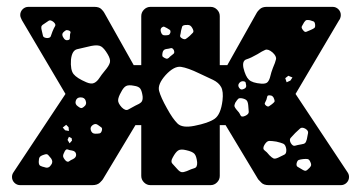

<svg xmlns="http://www.w3.org/2000/svg" viewBox="-20 -540 1053 560"><path d="M39 0Q29 0 22 -7Q15 -14 15 -24Q15 -31 19 -37L171 -266L44 -481Q43 -483 41 -487.5Q39 -492 39 -496Q39 -506 46 -513Q53 -520 63 -520H255Q269 -520 275.5 -513.5Q282 -507 284 -503L370 -350H392V-493Q392 -504 400 -512Q408 -520 419 -520H594Q605 -520 613 -512Q621 -504 621 -493V-350H643L729 -503Q731 -507 738 -513.5Q745 -520 758 -520H950Q960 -520 967 -513Q974 -506 974 -496Q974 -492 972.5 -487.5Q971 -483 969 -481L842 -266L994 -37Q998 -31 998 -24Q998 -14 991 -7Q984 0 974 0H764Q749 0 742 -7.5Q735 -15 733 -17L638 -175H621V-27Q621 -16 613 -8Q605 0 594 0H419Q408 0 400 -8Q392 -16 392 -27V-175H375L280 -17Q279 -15 271.5 -7.5Q264 0 249 0ZM884 -481Q878 -482 874.5 -481.5Q871 -481 867 -475Q863 -468 860.5 -463.5Q858 -459 864 -452Q869 -445 874 -447.5Q879 -450 887 -453Q894 -456 897 -458.5Q900 -461 899 -469Q898 -476 894.5 -477.5Q891 -479 884 -481ZM136 -476Q127 -483 122 -479.5Q117 -476 108 -470Q101 -466 100.5 -461.5Q100 -457 102 -450Q104 -440 105.5 -435Q107 -430 117 -429Q126 -429 128 -434Q130 -439 133 -448Q137 -458 140.5 -463.5Q144 -469 136 -476ZM542 -456Q538 -464 533.5 -466Q529 -468 520 -467Q512 -466 511 -461.5Q510 -457 508 -450Q507 -442 505.5 -437Q504 -432 511 -428Q518 -424 522 -426.5Q526 -429 533 -435Q539 -441 542.5 -444.5Q546 -448 542 -456ZM467 -458Q462 -461 459 -462Q456 -463 452 -460Q446 -455 450 -445Q453 -436 462 -437Q468 -437 471.5 -438Q475 -439 477 -445Q478 -451 475 -453Q472 -455 467 -458ZM181 -451Q175 -453 172 -451.5Q169 -450 164 -445Q159 -439 165 -430Q170 -421 178 -423Q183 -424 183.5 -427Q184 -430 184 -435Q184 -441 185.5 -444.5Q187 -448 181 -451ZM294 -382Q284 -399 275 -404.5Q266 -410 246 -406Q220 -400 205 -396.5Q190 -393 187 -366Q185 -336 194.5 -324Q204 -312 232 -300Q246 -294 254.5 -298Q263 -302 269.5 -312Q276 -322 286 -334Q298 -348 300.5 -357.5Q303 -367 294 -382ZM487 -394Q483 -401 478 -399.5Q473 -398 465 -397Q456 -396 454 -386Q453 -380 453.5 -377Q454 -374 460 -371Q465 -368 468.5 -369Q472 -370 476 -375Q482 -380 486 -383Q490 -386 487 -394ZM775 -387Q762 -398 753.5 -394.5Q745 -391 731 -382Q712 -371 699 -367Q686 -363 690 -342Q696 -317 706 -307.5Q716 -298 742 -296Q756 -295 761 -301Q766 -307 768.5 -318Q771 -329 776 -342Q783 -358 785 -367Q787 -376 775 -387ZM561 -326Q528 -342 508 -345Q488 -348 463 -321Q439 -294 444 -275Q449 -256 467 -224Q484 -193 498 -179.5Q512 -166 547 -173Q588 -181 606 -193.5Q624 -206 629 -247Q632 -273 625 -286Q618 -299 601.5 -307Q585 -315 561 -326ZM833 -314 821 -319 812 -312 816 -300 827 -305ZM698 -291Q697 -296 696.5 -299Q696 -302 690 -303Q681 -304 676 -295Q673 -288 680 -281Q684 -277 692 -281Q699 -284 698 -291ZM370 -290Q355 -293 347.5 -289Q340 -285 333 -271Q325 -257 324.5 -248Q324 -239 335 -227Q346 -216 354 -220.5Q362 -225 375 -232Q387 -237 392 -242Q397 -247 396 -259Q394 -274 389.5 -281Q385 -288 370 -290ZM780 -250Q777 -262 766 -262Q760 -262 759.5 -258.5Q759 -255 757 -249Q754 -243 752.5 -239.5Q751 -236 756 -232Q761 -228 764.5 -230Q768 -232 773 -236Q778 -240 780 -242.5Q782 -245 780 -250ZM230 -246Q227 -256 215 -256Q204 -256 201 -246Q198 -236 207 -230Q212 -226 215.5 -225Q219 -224 224 -228Q234 -235 230 -246ZM687 -253Q678 -255 674.5 -251.5Q671 -248 666 -240Q663 -233 664 -229.5Q665 -226 670 -220Q678 -212 681 -204.5Q684 -197 695 -202Q706 -207 705.5 -214Q705 -221 704 -233Q703 -243 699.5 -247Q696 -251 687 -253ZM265 -176Q258 -181 250 -175Q242 -169 245 -160Q248 -150 258 -150Q266 -150 270.5 -151Q275 -152 277 -159Q279 -166 275.5 -168.5Q272 -171 265 -176ZM180 -169 173 -176 163 -168 170 -160 181 -158ZM870 -165Q860 -170 855 -165Q850 -160 841 -152Q833 -143 828 -138Q823 -133 828 -123Q834 -113 840.5 -115Q847 -117 859 -119Q867 -120 870 -123Q873 -126 875 -134Q877 -145 878.5 -152Q880 -159 870 -165ZM189 -137 181 -141 177 -132 183 -122 190 -130ZM786 -127Q773 -129 765.5 -129Q758 -129 751 -117Q745 -106 751.5 -101.5Q758 -97 766 -87Q773 -80 777.5 -78Q782 -76 791 -80Q803 -86 809.5 -89Q816 -92 815 -105Q813 -118 806 -121Q799 -124 786 -127ZM202 -90Q201 -99 190 -101Q182 -102 177.5 -104Q173 -106 169 -99Q164 -90 164 -85Q164 -80 171 -72Q177 -66 181.5 -69.5Q186 -73 193 -76Q203 -81 202 -90ZM523 -102Q507 -106 499.5 -101Q492 -96 484 -81Q477 -69 482.5 -63Q488 -57 497 -47Q504 -39 509.5 -38Q515 -37 525 -41Q538 -47 547 -49.5Q556 -52 555 -67Q553 -85 547 -91.5Q541 -98 523 -102ZM129 -78Q124 -84 120.5 -88Q117 -92 109 -89Q99 -86 96 -82Q93 -78 93 -68Q93 -59 97.5 -56.5Q102 -54 111 -52Q122 -48 129 -59Q136 -68 129 -78ZM885 -68Q882 -75 877.5 -76Q873 -77 864 -76Q856 -75 851.5 -73.5Q847 -72 845 -63Q844 -56 848 -53.5Q852 -51 859 -47Q865 -43 869 -42Q873 -41 878 -46Q884 -51 886.5 -55.5Q889 -60 885 -68Z"/></svg>

Font: Rubik Moonrocks
Style: Regular
Weight: 400
Designer: Hubert and Fischer, NaN
Foundry: Hubert and Fischer, NaN
Version: Version 2.200